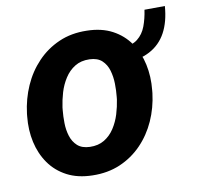

<svg xmlns="http://www.w3.org/2000/svg" viewBox="-70 -651 754 733"><g transform="rotate(-10 307.5 -284.5)"><path d="M536.1 -578.6 615.2 -579.1Q610.8 -519 588.4 -477.5Q565.9 -436 524.7 -414.3Q483.4 -392.6 422.4 -391.1L426.3 -451.2Q465.3 -452.1 487.5 -469.7Q509.8 -487.3 520.5 -515.9Q531.2 -544.4 536.1 -578.6ZM24.4 -255.4 25.4 -265.6Q32.2 -321.8 54.2 -371.6Q76.2 -421.4 112.3 -459.2Q148.4 -497.1 196.8 -518.3Q245.1 -539.6 305.2 -538.1Q362.3 -537.1 403.6 -515.1Q444.8 -493.2 470.7 -455.8Q496.6 -418.5 506.8 -370.8Q517.1 -323.2 511.7 -270.5L510.7 -259.8Q503.9 -203.6 481.7 -154.3Q459.5 -105 423.3 -67.6Q387.2 -30.3 338.9 -9.5Q290.5 11.2 231.4 9.8Q174.8 8.8 133.3 -12.9Q91.8 -34.7 65.9 -71.5Q40 -108.4 29.5 -155.5Q19 -202.6 24.4 -255.4ZM163.1 -265.6 162.1 -255.4Q159.7 -231.9 160.2 -205.3Q160.6 -178.7 168 -155Q175.3 -131.3 192.4 -115.7Q209.5 -100.1 240.2 -99.1Q272.9 -98.1 296.6 -112.5Q320.3 -127 335.9 -151.1Q351.6 -175.3 360.4 -203.9Q369.1 -232.4 373 -259.8L374 -270Q376.5 -293.5 376 -320.3Q375.5 -347.2 368.4 -371.6Q361.3 -396 344.2 -411.9Q327.1 -427.7 296.4 -428.7Q263.2 -429.7 239.5 -415Q215.8 -400.4 200 -375.7Q184.1 -351.1 175.5 -322.3Q167 -293.5 163.1 -265.6Z"/></g></svg>

Font: Roboto
Style: Bold Italic
Weight: 700
Italic angle: -12°
Designer: Christian Robertson
Foundry: Google
Version: Version 3.0